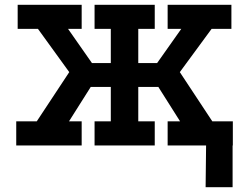

<svg xmlns="http://www.w3.org/2000/svg" viewBox="-20 -609 1043 804"><path d="M54 -589H322V-488H265L365 -345H444V-488H376V-589H628V-488H559V-345H638L739 -488H682V-589H949V-488H866L733 -307L869 -101H955V0H682V-101H734L643 -245H559V-101H628V0H376V-101H444V-245H360L269 -101H322V0H48V-101H134L270 -307L139 -488H54ZM841 175 843 0H753V-101H954V175Z"/></svg>

Font: Podkova
Style: Bold
Weight: 700
Designer: Ilya Yudin
Foundry: Cyreal (www.cyreal.org)
Version: Version 2.102; ttfautohint (v1.8.1.43-b0c9)